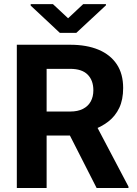

<svg xmlns="http://www.w3.org/2000/svg" viewBox="-20 -933 678 953"><path d="M328.1 -710.9Q410.2 -710.9 469 -686.3Q527.8 -661.6 559.6 -614Q591.3 -566.4 591.3 -496.1Q591.3 -438.5 572 -397.7Q552.7 -356.9 517.8 -329.8Q482.9 -302.7 435.5 -286.1L388.7 -260.3H161.6V-379.4H328.1Q366.2 -379.4 391.8 -392.6Q417.5 -405.8 430.4 -429.4Q443.4 -453.1 443.4 -484.9Q443.4 -534.2 415 -562.7Q386.7 -591.3 328.1 -591.3H211.4V0H63.5V-710.9ZM297.9 -317.4H454.1L617.7 -6.8V0H459.5ZM505.9 -906.7 358.9 -770H276.9L132.3 -905.3V-912.6H242.7L317.9 -842.3L393.1 -912.6H505.9Z"/></svg>

Font: Heebo
Style: Bold
Weight: 700
Designer: Oded Ezer
Foundry: Ezer Type House
Version: Version 3.100